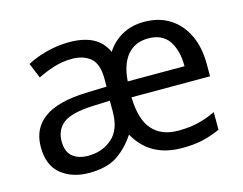

<svg xmlns="http://www.w3.org/2000/svg" viewBox="-82 -673 1027 810"><g transform="rotate(-15 432.0 -268.0)"><path d="M603 -546Q668 -546 715 -516Q762 -486 787.5 -432Q813 -378 813 -306V-252H470Q472 -156 511.5 -110.5Q551 -65 625 -65Q675 -65 713 -74.5Q751 -84 789 -102V-25Q749 -7 710.5 1.5Q672 10 622 10Q481 10 419 -103Q385 -51 339 -20.5Q293 10 216 10Q143 10 94.5 -28.5Q46 -67 46 -149Q46 -229 106 -272.5Q166 -316 290 -320L380 -323V-357Q380 -422 349.5 -448Q319 -474 268 -474Q228 -474 189.5 -462Q151 -450 118 -433L91 -499Q126 -519 176 -532Q226 -545 275 -545Q337 -545 377.5 -524.5Q418 -504 439 -459Q465 -500 507 -523Q549 -546 603 -546ZM602 -474Q544 -474 510.5 -434.5Q477 -395 472 -321H720Q720 -390 691.5 -432Q663 -474 602 -474ZM303 -259Q209 -255 173 -227Q137 -199 137 -148Q137 -103 162.5 -82Q188 -61 230 -61Q293 -61 335.5 -98.5Q378 -136 378 -214V-262Z"/></g></svg>

Font: Noto Sans Ogham
Style: Regular
Weight: 400
Designer: Monotype Design Team
Foundry: Monotype Imaging Inc.
Version: Version 2.001; ttfautohint (v1.8.4.7-5d5b)